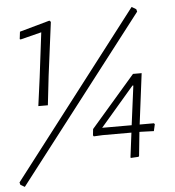

<svg xmlns="http://www.w3.org/2000/svg" viewBox="-54 -723 784 862"><g transform="rotate(-5 338.5 -291.5)"><path d="M571 -673 591 -661 594 -650 23 90 4 79 1 68ZM198 -644 204 -638 173 -398 158 -266H115L132 -392L157 -595L62 -571L58 -573L62 -606ZM590 -373 561 -144H625L629 -140L622 -109L564 -111H557L546 -3L543 0L509 2L507 0L521 -111H391L351 -109L348 -114L351 -142L551 -373ZM392 -144H525L548 -321H544Z"/></g></svg>

Font: Alegreya Sans SC Light
Style: Italic
Weight: 300
Italic angle: -7°
Designer: Juan Pablo del Peral
Foundry: Huerta Tipografica
Version: Version 2.007